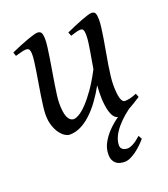

<svg xmlns="http://www.w3.org/2000/svg" viewBox="-126 -548 751 856"><g transform="rotate(-20 249.5 -119.5)"><path d="M425.8 147Q414.6 160.2 401.1 172.9Q387.7 185.5 373.8 195.6Q359.9 205.6 345.9 211.7Q332 217.8 319.8 217.8Q308.6 217.8 298.1 215.1Q287.6 212.4 279.5 206.1Q271.5 199.7 266.6 189Q261.7 178.2 261.7 162.1Q261.7 133.8 275.4 108.4Q289.1 83 310.5 60.8Q332 38.6 358.4 20L358.9 19.5Q351.6 18.1 344.2 11.2Q335.4 2.9 328.9 -16.6Q322.3 -36.1 319.6 -67.6Q316.9 -99.1 320.3 -145Q300.3 -108.9 278.1 -78.6Q255.9 -48.3 231.9 -26.4Q208 -4.4 182.6 7.8Q157.2 20 130.9 20Q121.1 20 108.6 12.5Q96.2 4.9 85.2 -10.3Q74.2 -25.4 66.7 -47.9Q59.1 -70.3 59.1 -100.1Q59.1 -114.7 61.8 -137.2Q64.5 -159.7 68.4 -185.5Q72.3 -211.4 77.1 -239.3Q82 -267.1 85.9 -292.5Q89.8 -317.9 92.5 -338.4Q95.2 -358.9 95.2 -371.1Q95.2 -382.3 93.8 -388.9Q92.3 -395.5 89.6 -398.7Q86.9 -401.9 83.3 -402.8Q79.6 -403.8 75.2 -403.8Q70.8 -403.8 62.5 -402.1Q54.2 -400.4 45.9 -397.9Q36.1 -395.5 24.9 -392.1L19 -410.2Q39.6 -419.4 60.3 -428Q81.1 -436.5 98.6 -442.9Q116.2 -449.2 129.6 -453.1Q143.1 -457 148.9 -457Q163.1 -457 168 -447.8Q172.9 -438.5 172.9 -416Q172.9 -401.9 169.9 -378.9Q167 -356 162.6 -328.6Q158.2 -301.3 153.3 -272Q148.4 -242.7 144 -215.3Q139.6 -188 136.7 -165Q133.8 -142.1 133.8 -127.9Q133.8 -81.1 143.8 -60.1Q153.8 -39.1 171.9 -39.1Q181.6 -39.1 197.8 -48.6Q213.9 -58.1 234.4 -79.3Q254.9 -100.6 279.1 -134.8Q303.2 -168.9 329.1 -218.3Q332.5 -239.3 336.2 -260.5Q339.8 -281.7 343.3 -301.5Q346.7 -321.3 348.9 -339.1Q351.1 -356.9 351.1 -371.1Q351.1 -382.3 349.9 -388.9Q348.6 -395.5 346.2 -398.7Q343.8 -401.9 340.6 -402.8Q337.4 -403.8 333 -403.8Q328.6 -403.8 321 -402.1Q313.5 -400.4 305.7 -397.9Q296.9 -395.5 287.1 -392.1L279.8 -410.2Q300.3 -419.4 320.3 -428Q340.3 -436.5 357.2 -442.9Q374 -449.2 386.7 -453.1Q399.4 -457 405.8 -457Q419.4 -457 423.8 -447.8Q428.2 -438.5 428.2 -416Q428.2 -401.9 425.3 -379.2Q422.4 -356.4 418 -329.3Q413.6 -302.2 408.2 -272.7Q402.8 -243.2 398.4 -215.6Q394 -188 391.1 -164.1Q388.2 -140.1 388.2 -124Q388.2 -79.6 394.5 -58.3Q400.9 -37.1 413.1 -37.1Q425.8 -37.1 438.7 -40.3Q451.7 -43.5 469.2 -50.8L476.1 -33.2Q442.9 -11.2 418 2Q406.2 10.7 394 21Q373.5 38.6 356.9 57.9Q340.3 77.1 330.1 98.1Q319.8 119.1 319.8 140.1Q319.8 152.8 329.1 159.4Q338.4 166 352.5 166Q363.3 166 379.6 157.2Q396 148.4 416.5 129.9Z"/></g></svg>

Font: Gentium Plus Phon
Style: Italic
Weight: 400
Italic angle: -8°
Designer: J. Victor Gaultney, Annie Olsen, Iska Routamaa, Becca Hirsbrunner
Foundry: SIL International
Version: Version 5.000